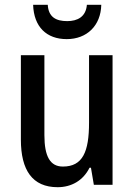

<svg xmlns="http://www.w3.org/2000/svg" viewBox="-20 -863 559 800"><path d="M402 -843H342C338 -793 303 -775 260 -775C213 -775 182 -792 179 -843H118C121 -751 174 -700 258 -700C342 -700 400 -756 402 -843ZM449 -633H351V-352C351 -231 325 -169 242 -169C189 -169 165 -211 165 -300V-633H67V-281C67 -154 115 -83 220 -83C277 -83 326 -110 353 -164H359L371 -93H449Z"/></svg>

Font: Noto Sans Kannada UI Condensed Medium
Style: Regular
Weight: 500
Width: 3
Designer: Jelle Bosma - Monotype Design Team
Foundry: Monotype Imaging Inc.
Version: Version 2.005